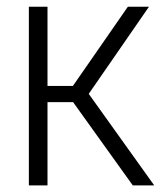

<svg xmlns="http://www.w3.org/2000/svg" viewBox="-20 -562 488 582"><path d="M67.5 0V-541.5H124V-301.5H201L367.5 -541.5H431.5L249 -277.5L447.5 0H382.5L201.5 -252.5H124V0Z"/></svg>

Font: Encode Sans Cnd Lt
Style: Regular
Weight: 300
Width: 3
Designer: Multiple Designers
Foundry: Impallari Type
Version: Version 3.002; ttfautohint (v1.8.3) -l 8 -r 50 -G 200 -x 14 